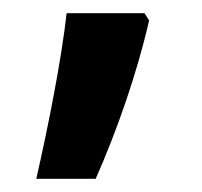

<svg xmlns="http://www.w3.org/2000/svg" viewBox="-20 -140 306 291"><path d="M199 -120H81C73 -49 53 52 35 131H125C157 59 188 -30 206 -109Z"/></svg>

Font: Noto Sans Arabic SemCond SemBd
Style: Regular
Weight: 600
Width: 4
Designer: Monotype Design Team, Nadine Chahine, Nizar Qandah and Khaled Hosny
Foundry: Monotype Imaging Inc.
Version: Version 2.012